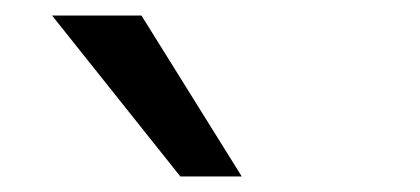

<svg xmlns="http://www.w3.org/2000/svg" viewBox="-20 -783 540 247"><path d="M212 -556 47 -763H162L291 -556Z"/></svg>

Font: Nunito Sans 10pt Expanded Medium
Style: Regular
Weight: 500
Width: 7
Designer: Vernon Adams
Foundry: Vernon Adams
Version: Version 3.101;gftools[0.9.27]